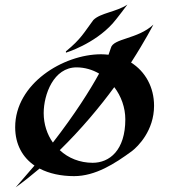

<svg xmlns="http://www.w3.org/2000/svg" viewBox="-20 -744 736 835"><path d="M647 -637C579 -573 472 -578 462 -535L452 -506C441 -507 431 -508 420 -508C255 -508 46 -380 46 -191C46 -115 79 -59 130 -24L48 71C84 45 119 17 152 -11C194 11 246 22 302 22C395 22 479 -32 554 -87C580 -107 650 -176 650 -284C650 -365 612 -433 550 -472C613 -570 647 -637 647 -637ZM383 -36C328 -36 277 -56 240 -91C334 -183 414 -279 477 -365C507 -326 525 -276 525 -225C525 -90 456 -36 383 -36ZM313 -451C348 -451 382 -441 411 -424C371 -351 306 -248 210 -124C185 -159 170 -204 170 -252C170 -333 213 -451 313 -451ZM534 -724C486 -692 417 -688 386 -657C345 -602 333 -575 267 -521C266 -520 267 -515 267 -515C267 -515 389 -552 470 -642C488 -662 534 -724 534 -724Z"/></svg>

Font: Eagle Lake
Style: Regular
Weight: 400
Designer: Astigmatic (AOETI)
Foundry: Astigmatic (AOETI)
Version: Version 1.000